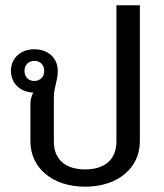

<svg xmlns="http://www.w3.org/2000/svg" viewBox="-20 -695 623 731"><path d="M110.8 -386.7C88.3 -386.7 73.3 -402.5 73.3 -425C73.3 -447.5 88.3 -463.3 110.8 -463.3C133.3 -463.3 148.3 -447.5 148.3 -425C148.3 -402.5 133.3 -386.7 110.8 -386.7ZM200 -425C200 -475 161.7 -507.5 110.8 -507.5C60 -507.5 21.7 -475 21.7 -425C21.7 -376.7 58.3 -344.2 106.7 -342.5C100.8 -330.8 95.8 -316.7 95.8 -300V-156.7C95.8 -56.7 178.3 15.8 304.2 15.8C430 15.8 512.5 -56.7 512.5 -156.7V-675H423.3V-156.7C423.3 -84.2 375 -50 304.2 -50C233.3 -50 185 -84.2 185 -156.7V-325C185 -362.5 200 -386.7 200 -425Z"/></svg>

Font: Boon Medium
Style: Regular
Weight: 500
Designer: Sungsit Sawaiwan
Foundry: FontUni
Version: Version 2.0